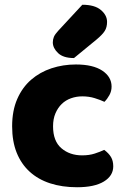

<svg xmlns="http://www.w3.org/2000/svg" viewBox="-20 -772 529 807"><path d="M326 -367Q301 -367 278.5 -359Q256 -351 239.5 -335Q223 -319 213 -295.5Q203 -272 203 -241Q203 -179 238 -149Q273 -119 325 -119Q355 -119 378 -126.5Q401 -134 418 -142Q437 -128 446.5 -112Q456 -96 456 -73Q456 -33 416.5 -9Q377 15 304 15Q241 15 190.5 -1.5Q140 -18 104.5 -50.5Q69 -83 50 -130.5Q31 -178 31 -241Q31 -307 52.5 -356Q74 -405 111 -437Q148 -469 196.5 -485Q245 -501 299 -501Q371 -501 410 -475Q449 -449 449 -408Q449 -389 440 -372.5Q431 -356 419 -344Q402 -352 378 -359.5Q354 -367 326 -367ZM326 -752Q378 -752 404 -730Q430 -708 430 -680Q430 -657 420 -641.5Q410 -626 386 -606L291 -528Q246 -528 224 -549Q202 -570 202 -594Q202 -606 206.5 -617Q211 -628 225 -643Z"/></svg>

Font: Baloo Chettan 2 ExtraBold
Style: Regular
Weight: 800
Designer: Maithili Shingre, Unnati Kotecha and Ek Type
Foundry: Ek Type
Version: Version 1.640;hotconv 1.0.111;makeotfexe 2.5.65597; ttfautoh